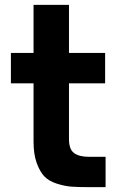

<svg xmlns="http://www.w3.org/2000/svg" viewBox="-20 -770 486 791"><path d="M346.2 1Q302.2 1 274.7 -1Q247.1 -2.9 214.1 -13.4Q181.2 -23.9 162.6 -43.5Q144 -63 131.1 -98.9Q118.2 -134.8 118.2 -187V-426.8H24.9V-551.8H118.2V-750H264.2V-551.8H413.1V-426.8H264.2V-196.8Q264.2 -154.8 285.2 -139.4Q306.2 -124 346.2 -124H415V1Z"/></svg>

Font: Oakes Grotesk
Style: Bold
Weight: 700
Designer: Samuel Oakes
Foundry: Samuel Oakes
Version: Version 1.0 | wf-rip DC20170320